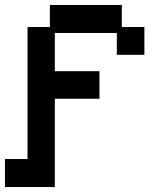

<svg xmlns="http://www.w3.org/2000/svg" viewBox="-52 -653 664 774"><path d="M-32 101V-12H59V-544H149V-633H439V-544H530V-432H419V-520H169V-366H349V-255H169V101Z"/></svg>

Font: Pixelify Sans Medium
Style: Regular
Weight: 500
Designer: Stefie Justprince
Foundry: Typecalism Foundryline
Version: Version 1.000;February 13, 2025;FontCreator 15.0.0.3015 64-b